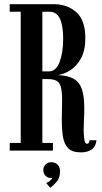

<svg xmlns="http://www.w3.org/2000/svg" viewBox="-20 -720 487 918"><path d="M367 8.5Q325 8.5 305.8 -11.5Q286.5 -31.5 281 -66.5Q275.5 -101.5 275.5 -146Q275.5 -172 276.2 -196.5Q277 -221 277 -239Q277 -281 271.2 -303.2Q265.5 -325.5 250.2 -333.8Q235 -342 206.5 -342H182.5V-36.5H233V0H26.5V-36.5H79V-664H26.5V-700H237.5Q301.5 -700 344.8 -661.8Q388 -623.5 388 -537.5Q388 -480 367.8 -442.2Q347.5 -404.5 317 -384.8Q286.5 -365 256 -361Q306.5 -359 334 -342.2Q361.5 -325.5 372.2 -291.2Q383 -257 383 -202.5Q383 -176.5 381.5 -150.2Q380 -124 380 -101Q380 -79 382.8 -55.8Q385.5 -32.5 396 -32.5Q401.5 -32.5 404.8 -37.5Q408 -42.5 408 -49.5H441.5Q438 -19 418.5 -5.2Q399 8.5 367 8.5ZM182.5 -378.5H213Q248.5 -378.5 265.2 -424.2Q282 -470 282 -535.5Q282 -596.5 266.8 -630.2Q251.5 -664 215.5 -664H182.5ZM220.5 178 201 155.5Q206 153.5 216.8 145.8Q227.5 138 230 130.5Q228.5 131.5 224.5 131.5Q208.5 131.5 197.8 120.5Q187 109.5 187 93.5Q187 77 198 66.2Q209 55.5 225 55.5Q242.5 55.5 254.8 66.8Q267 78 267 100Q267 131 250 150Q233 169 220.5 178Z"/></svg>

Font: Imbue 10pt SemiBold
Style: Regular
Weight: 600
Designer: Tyler Finck
Foundry: Etcetera Type Company
Version: Version 1.102; ttfautohint (v1.8.3)